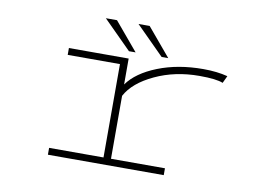

<svg xmlns="http://www.w3.org/2000/svg" viewBox="-73 -773 1196 883"><g transform="rotate(10 525.0 -332.0)"><path d="M668 -533.5H637L506 -664.5H558ZM515.5 -533.5H484.5L353.5 -664.5H405.5ZM489 -32H741V0H200V-32H454V-468H210V-500H489V-379Q531 -438 624.5 -475Q718 -512 836 -512Q900.5 -512 950 -499L934 -465Q903.5 -478 824 -478Q710 -478 616.8 -434.2Q523.5 -390.5 489 -326Z"/></g></svg>

Font: League Mono Extended Thin
Style: Regular
Weight: 100
Width: 9
Designer: Tyler Finck
Foundry: The League of Moveable Type / Tyler Finck
Version: Version 2.210